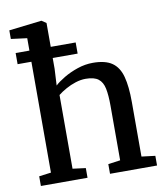

<svg xmlns="http://www.w3.org/2000/svg" viewBox="-89 -893 837 967"><g transform="rotate(-10 329.0 -409.5)"><path d="M103 -57.5V-745L21 -755.5V-799.5L186 -819H189L212 -803.5V-569.5L207.5 -484.5Q225.5 -501.5 257 -520.2Q288.5 -539 327.5 -552.2Q366.5 -565.5 406.5 -565.5Q470 -565.5 504.5 -541.5Q539 -517.5 552.5 -467Q566 -416.5 566 -337.5V-58L635.5 -49.5V0H395V-49.5L457 -58V-337.5Q457 -391 450 -425.2Q443 -459.5 421.5 -476Q400 -492.5 357 -492.5Q331.5 -492.5 305 -484Q278.5 -475.5 254.8 -462.2Q231 -449 213.5 -435V-58L280 -49.5V0H41.5V-49.5ZM32.5 -681.5H339.5V-624.5H32.5Z"/></g></svg>

Font: Merriweather 24pt Medium
Style: Regular
Weight: 500
Designer: Eben Sorkin
Foundry: Eben Sorkin
Version: Version 2.100